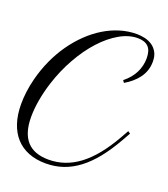

<svg xmlns="http://www.w3.org/2000/svg" viewBox="-145 -889 884 1011"><g transform="rotate(20 296.5 -383.5)"><path d="M228.5 19Q174.3 19 131.8 2.2Q89.4 -14.6 60.3 -46.6Q31.2 -78.6 15.9 -125.2Q0.5 -171.9 0.5 -231.4Q0.5 -264.2 5.1 -300.8Q9.8 -337.4 19.5 -375Q34.7 -434.6 59.1 -488Q83.5 -541.5 115.5 -586.9Q147.5 -632.3 185.8 -669.2Q224.1 -706.1 266.6 -731.9Q309.1 -757.8 355 -771.7Q400.9 -785.6 448.2 -785.6Q470.7 -785.6 493.7 -780.3Q516.6 -774.9 534.9 -762.5Q553.2 -750 564.7 -729.2Q576.2 -708.5 576.2 -677.7Q576.2 -650.4 568.1 -627.2Q560.1 -604 545.7 -584.7Q531.2 -565.4 512.2 -549.3Q493.2 -533.2 471.2 -520.5L462.4 -532.7Q502 -564.5 520.8 -602.8Q539.6 -641.1 539.6 -683.1Q539.6 -727.1 519.3 -747.1Q499 -767.1 460 -767.1Q410.2 -767.1 358.6 -737.5Q307.1 -708 259.8 -656.2Q212.4 -604.5 172.9 -534.4Q133.3 -464.4 107.4 -383.3Q90.8 -331.1 82 -280.5Q73.2 -230 73.2 -186Q73.2 -4.9 235.8 -4.9Q328.6 -4.9 406.7 -63.7Q484.9 -122.6 554.2 -244.6L579.6 -289.6L592.8 -280.3L567.4 -235.4Q530.3 -169.9 491.7 -122.1Q453.1 -74.2 411.6 -43Q370.1 -11.7 324.7 3.7Q279.3 19 228.5 19Z"/></g></svg>

Font: Petit Formal Script
Style: Regular
Weight: 400
Version: Version 1.001; ttfautohint (v0.8) -G 200 -r 50